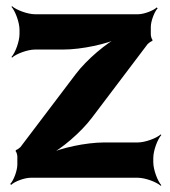

<svg xmlns="http://www.w3.org/2000/svg" viewBox="-20 -574 548 620"><path d="M277 -194 457 -432C459 -434 469 -442 471 -441L473 -445C470 -446 467 -458 467 -462V-487C467 -506 479 -537 489 -547L486 -550C476 -540 445 -528 426 -528H93C69 -528 32 -542 19 -554L17 -552C29 -539 43 -502 43 -478V-464C43 -440 29 -403 17 -390L19 -388C32 -400 69 -414 93 -414H184C244 -414 326 -432 367 -452L365 -456C325 -436 260 -382 224 -334L46 -99C44 -97 34 -89 32 -90L30 -86C33 -85 36 -73 36 -69V-43C36 -23 24 9 13 20L16 23C27 12 59 0 79 0H425C449 0 486 14 499 26L501 24C489 11 475 -26 475 -50V-64C475 -88 489 -125 501 -138L499 -140C486 -128 449 -114 425 -114H317C257 -114 175 -96 134 -76L136 -72C177 -92 241 -146 277 -194Z"/></svg>

Font: Asimov
Style: Edge
Weight: 500
Designer: Google
Version: Version 2.000980: 2014